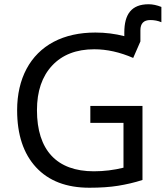

<svg xmlns="http://www.w3.org/2000/svg" viewBox="-20 -878 783 908"><path d="M407.2 -296.9H564V-85C518.6 -73.7 471.7 -67.9 423.8 -67.9C248.5 -67.9 154.8 -168 154.8 -356.9C154.8 -446.3 178.7 -516.6 226.6 -567.9C274.4 -619.1 340.8 -645 425.8 -645C485.8 -645 546.9 -631.3 609.9 -604L644 -682.1V-734.9C644 -767.1 659.7 -783.2 690.9 -783.2C710 -783.2 727.1 -779.8 743.2 -772.9V-845.2C722.2 -853.5 702.1 -857.9 683.1 -857.9C601.1 -857.9 567.9 -810.1 567.9 -724.1V-707C524.4 -718.3 478.5 -724.1 431.2 -724.1C355.5 -724.1 289.6 -709.5 233.9 -680.2C122.1 -621.1 61 -505.9 61 -356.9C61 -241.2 90.8 -151.4 150.4 -86.9C210 -22.5 293.9 9.8 402.8 9.8C454.1 9.8 499.5 6.8 538.6 0.5C577.6 -5.9 616.2 -14.6 653.8 -26.9V-377H407.2Z"/></svg>

Font: Noto Reveo Sans
Style: Regular
Weight: 400
Designer: Monotype Design team
Foundry: Monotype Imaging Inc.
Version: Version 1.04